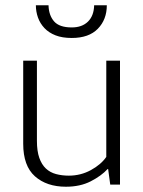

<svg xmlns="http://www.w3.org/2000/svg" viewBox="-20 -700 543 728"><path d="M383 -470H435V0H398L390 -59H388Q364 -33 324 -12.5Q284 8 230 8Q157 8 112.5 -31.5Q68 -71 68 -155V-470H120V-166Q120 -127 129 -101.5Q138 -76 154 -61Q170 -46 192.5 -40Q215 -34 241 -34Q286 -34 324.5 -55Q363 -76 383 -105ZM164 -680Q165 -642 185 -619Q205 -596 252 -596Q291 -596 313.5 -618Q336 -640 337 -680H385Q385 -626 351 -591Q317 -556 252 -556Q216 -556 190.5 -566Q165 -576 148.5 -593.5Q132 -611 124 -633.5Q116 -656 116 -680Z"/></svg>

Font: Mukta Vaani ExtraLight
Style: Regular
Weight: 275
Designer: Noopur Datye, Girish Dalvi, Yashodeep Gholap, Pallavi Karambelkar
Foundry: Ek Type
Version: Version 2.538;PS 1.000;hotconv 16.6.51;makeotf.lib2.5.65220;